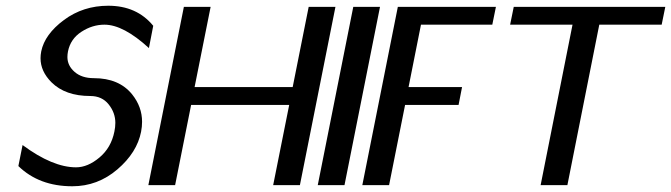

<svg xmlns="http://www.w3.org/2000/svg" viewBox="-20 -649 2352 673"><path d="M233.4 3.9Q117.2 3.9 44.4 -66.9L59.1 -140.6Q164.6 -62.5 246.6 -62.5Q287.6 -62.5 328.6 -96.9Q369.6 -131.3 380.9 -187.5Q384.3 -203.6 384.3 -218.3Q384.3 -253.9 360.8 -283.2Q337.4 -312.5 296.4 -312.5Q209 -312.5 160.6 -360.4Q122.1 -398.9 122.1 -444.8Q122.1 -456.5 124.5 -468.8Q136.7 -528.8 204.1 -578.9Q271.5 -628.9 359.4 -628.9Q459.5 -628.9 517.1 -558.6L502 -480.5Q412.6 -562.5 346.2 -562.5Q303.7 -562.5 265.4 -537.6Q227.1 -512.7 218.3 -468.8Q216.3 -458.5 216.3 -449.2Q216.3 -418.9 241.5 -397Q266.6 -375 309.1 -375Q397.5 -375 443.4 -317.9Q478 -274.4 478 -222.2Q478 -205.1 474.6 -187.5Q460.4 -114.3 391.4 -55.2Q322.3 3.9 233.4 3.9Z M649.9 -281.2 593.8 0H500L624.5 -625H718.3L662.1 -343.8H1005.9L1062 -625H1155.8L1031.2 0H937.5L993.7 -281.2Z M1187.5 0H1093.8L1218.3 -625H1312Z M1718.3 -625 1705.6 -562.5H1455.6L1412.1 -343.8H1599.6L1587.4 -281.2H1399.9L1343.8 0H1250L1374.5 -625Z M2080.6 -562.5 1968.8 0H1875L1986.8 -562.5H1768.1L1780.8 -625H2312L2299.3 -562.5Z"/></svg>

Font: Juliett
Style: Bold Italic
Weight: 700
Italic angle: -11.25°
Designer: GGBotNet
Foundry: GGBotNet
Version: 0.60